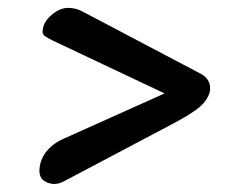

<svg xmlns="http://www.w3.org/2000/svg" viewBox="-20 -511 590 487"><path d="M80 -77Q80 -103 96 -124.5Q112 -146 141 -159L442 -294V-253L112 -409Q104 -413 96 -418Q88 -423 88 -430Q88 -453 109.5 -472Q131 -491 153 -491Q171 -491 187 -483L489 -324Q513 -311 513 -287Q513 -269 496.5 -249.5Q480 -230 422 -199L140 -50Q120 -40 100 -48Q80 -56 80 -77Z"/></svg>

Font: Alkatra
Style: Regular
Weight: 400
Designer: Suman Bhandary
Version: Version 1.100;gftools[0.9.22]